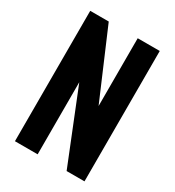

<svg xmlns="http://www.w3.org/2000/svg" viewBox="-193 -922 939 1033"><g transform="rotate(30 277.0 -405.0)"><path d="M61 -810H176L356 -389V-810H493V0H382L202 -448V0H61Z"/></g></svg>

Font: Oswald SemiBold
Style: Regular
Weight: 400
Version: Version